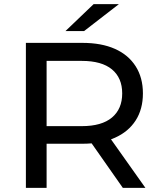

<svg xmlns="http://www.w3.org/2000/svg" viewBox="-20 -907 767 927"><path d="M105 0V-700H378Q470 -700 535 -671Q600 -642 635 -587Q670 -532 670 -456Q670 -380 635 -325.5Q600 -271 535 -242Q470 -213 378 -213H160L205 -259V0ZM573 0 395 -254H502L682 0ZM205 -249 160 -298H375Q471 -298 520.5 -339.5Q570 -381 570 -456Q570 -531 520.5 -572Q471 -613 375 -613H160L205 -663ZM296 -757 432 -887H554L386 -757Z"/></svg>

Font: MOST Montserrat Medium
Style: Regular
Weight: 500
Designer: Julieta Ulanovsky
Foundry: Julieta Ulanovsky
Version: Version 8.000;March 11, 2024;FontCreator 15.0.0.2926 64-bit